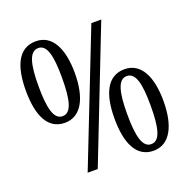

<svg xmlns="http://www.w3.org/2000/svg" viewBox="-130 -849 970 984"><g transform="rotate(-20 355.5 -357.0)"><path d="M166 -280C256 -280 300 -369 300 -503C300 -637 256 -724 167 -724C72 -724 33 -637 33 -503C33 -369 72 -280 166 -280ZM187 0H242L521 -714H467ZM166 -316C118 -316 102 -383 102 -503C102 -621 118 -687 167 -687C215 -687 230 -621 230 -503C230 -383 215 -316 166 -316ZM544 10C634 10 678 -79 678 -213C678 -347 634 -434 545 -434C451 -434 411 -347 411 -213C411 -79 451 10 544 10ZM544 -26C496 -26 480 -93 480 -213C480 -331 496 -397 544 -397C593 -397 608 -331 608 -213C608 -93 593 -26 544 -26Z"/></g></svg>

Font: Noto Serif Georgian ExtraCondensed
Style: Regular
Weight: 400
Width: 2
Designer: Monotype Design Team, Akaki Razmadze
Foundry: Google LLC
Version: Version 2.003